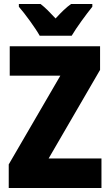

<svg xmlns="http://www.w3.org/2000/svg" viewBox="-20 -947 553 967"><path d="M180 -767H341C365 -808 415 -876 445 -913V-927H338C314 -910 289 -886 260 -854C231 -885 208 -909 184 -927H75V-913C105 -879 159 -805 180 -767ZM491 0V-149H225L484 -595V-714H29V-566H284L24 -119V0Z"/></svg>

Font: Noto Sans Sinhala UI Condensed Black
Style: Regular
Weight: 900
Width: 3
Designer: Jelle Bosma - Monotype Design Team
Foundry: Monotype Imaging Inc.
Version: Version 2.006